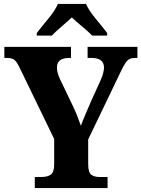

<svg xmlns="http://www.w3.org/2000/svg" viewBox="-20 -951 715 971"><path d="M156 0H524V-56H481Q458 -56 442 -67Q426 -78 426 -121V-246L587 -581Q609 -628 622.5 -643Q636 -658 662 -658H675V-714H423V-658H442Q506 -658 506 -609Q506 -602 503 -586.5Q500 -571 490 -548L438 -433Q424 -400 411 -370Q398 -340 389 -315Q381 -338 372.5 -360Q364 -382 351 -410L282 -554Q268 -584 268 -610Q268 -658 330 -658H339V-714H2V-658H14Q43 -658 55 -646.5Q67 -635 81 -605L254 -248V-122Q254 -79 236.5 -67.5Q219 -56 191 -56H156ZM166 -771H242Q259 -789 290.5 -816Q322 -843 343 -863Q364 -843 396.5 -816Q429 -789 446 -771H522V-784Q500 -813 465 -855Q430 -897 415 -931H273Q258 -897 223 -855Q188 -813 166 -784Z"/></svg>

Font: Noto Serif SemiCondensed Extra
Style: Regular
Weight: 800
Width: 4
Designer: Monotype Design Team
Foundry: Monotype Imaging Inc.
Version: Version 1.002